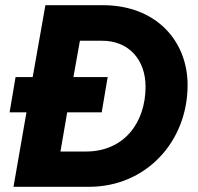

<svg xmlns="http://www.w3.org/2000/svg" viewBox="-20 -720 763 740"><path d="M17 -287H82L32 0H323C543 0 703 -174 703 -392C703 -563 581 -700 376 -700H155L106 -423H40ZM213 -136 239 -287H372L395 -423H263L288 -563H371C478 -564 541 -488 541 -386C541 -247 458 -136 311 -136Z"/></svg>

Font: Fixel Display
Style: Bold Italic
Weight: 700
Italic angle: -10°
Designer: AlfaBravo + MacPaw
Foundry: Kyrylo Tkachov, Marchela Mozhyna, Serhii Makarenko, Maria Weinstein, Zakhar Kryvoshyya
Version: Version 1.210;Glyphs 3.2 (3217)